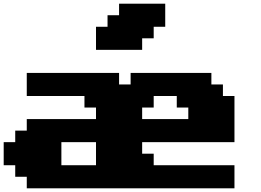

<svg xmlns="http://www.w3.org/2000/svg" viewBox="-20 -1020 1415 1040"><path d="M125 0H1250V-125H812.5V-187.5H750V-250H1250V-500H1187.5V-562.5H1125V-625H687.5V-562.5H625V-625H125V-500H437.5V-437.5H500V-375H125V-312.5H62.5V-250H0V-125H62.5V-62.5H125ZM500 -125H312.5V-250H500ZM1000 -375H750V-437.5H812.5V-500H937.5V-437.5H1000ZM500 -750H750V-812.5H812.5V-875H875V-1000H625V-937.5H562.5V-875H500Z"/></svg>

Font: Faithful 32x
Style: Bold
Weight: 400
Foundry: Faithful Resource Pack
Version: Version 1.0; January 27, 2023